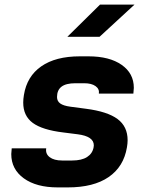

<svg xmlns="http://www.w3.org/2000/svg" viewBox="-20 -805 640 835"><path d="M231 10Q138 10 83.5 -29.5Q29 -69 29 -135Q29 -142 31 -160H181Q177 -136 196 -121.5Q215 -107 250 -107H294Q335 -107 358.5 -122Q382 -137 387 -164L388 -173Q388 -212 318 -221L255 -229Q164 -240 122.5 -270.5Q81 -301 81 -359Q81 -374 84 -392Q97 -473 159.5 -516.5Q222 -560 327 -560H365Q456 -560 509 -523Q562 -486 562 -423Q562 -416 560 -398H410Q413 -418 395.5 -430.5Q378 -443 346 -443H308Q267 -443 247.5 -428Q228 -413 228 -383Q228 -365 242 -355Q256 -345 286 -341L354 -332Q447 -320 491 -287.5Q535 -255 535 -195Q535 -181 532 -164Q518 -80 452.5 -35Q387 10 275 10ZM413 -645H273L415 -785H565Z"/></svg>

Font: JetBrains Mono Extra Bold
Style: Italic
Weight: 800
Italic angle: -9°
Monospace: yes
Designer: Philipp Nurullin, Konstantin Bulenkov
Foundry: JetBrains
Version: 2.002